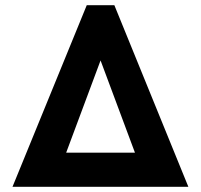

<svg xmlns="http://www.w3.org/2000/svg" viewBox="-20 -717 770 737"><path d="M313 -697H419L703 0H28ZM498 -131 366 -485 234 -131Z"/></svg>

Font: Hanken Grotesk ExtraBold
Style: Regular
Weight: 800
Designer: Alfredo Marco Pradil
Foundry: Hanken Design Co.
Version: Version 3.014